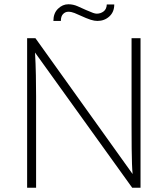

<svg xmlns="http://www.w3.org/2000/svg" viewBox="-20 -879 785 899"><path d="M107 0V-700H146L601 -64Q599 -84 598 -112Q597 -140 596.5 -183.5Q596 -227 596 -294V-700H638V0H599L144 -633Q147 -582 148 -526.5Q149 -471 149 -429V0ZM436 -781Q422 -781 404.5 -786.5Q387 -792 352 -808Q344 -812 329 -818Q314 -824 300 -824Q286 -824 275.5 -813.5Q265 -803 265 -781H230Q230 -817 251.5 -838Q273 -859 300 -859Q323 -859 344 -849.5Q365 -840 383 -832Q406 -822 416 -818.5Q426 -815 433 -815Q451 -815 465 -825.5Q479 -836 480 -858H515Q515 -823 492 -802Q469 -781 436 -781Z"/></svg>

Font: Readex Pro Light
Style: Regular
Weight: 300
Designer: Bonnie Shaver-Troup, Thomas Jockin
Foundry: Lexend
Version: Version 1.200; ttfautohint (v1.8.3)